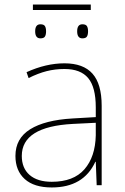

<svg xmlns="http://www.w3.org/2000/svg" viewBox="-20 -816 551 846"><path d="M428 -350V0H406L402 -103H400Q348 10 208 10Q130 10 89 -27Q48 -64 48 -129Q48 -206 113 -246.5Q178 -287 299 -294L402 -300V-343Q402 -432 368.5 -472Q335 -512 264 -512Q223 -512 185.5 -502.5Q148 -493 106 -472L97 -498Q183 -537 264 -537Q347 -537 387.5 -491.5Q428 -446 428 -350ZM301 -270Q76 -258 76 -129Q76 -75 110.5 -45Q145 -15 208 -15Q304 -15 352 -70Q400 -125 402 -220V-275ZM380 -772H125V-796H380ZM183 -678Q183 -663 178 -655Q173 -647 158 -647Q135 -647 135 -678Q135 -709 158 -709Q173 -709 178 -701Q183 -693 183 -678ZM368 -678Q368 -663 363 -655Q358 -647 343 -647Q320 -647 320 -678Q320 -709 343 -709Q358 -709 363 -701Q368 -693 368 -678Z"/></svg>

Font: Noto Sans UI Thin
Style: Regular
Weight: 250
Designer: Monotype Design Team
Foundry: Monotype Imaging Inc.
Version: Version 1.001